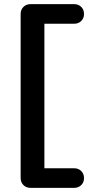

<svg xmlns="http://www.w3.org/2000/svg" viewBox="-20 -720 447 930"><path d="M387 143Q387 163 373.5 176.5Q360 190 339 190H128Q107 190 93.5 176.5Q80 163 80 142V-652Q80 -673 93.5 -686.5Q107 -700 128 -700H339Q360 -700 373.5 -686.5Q387 -673 387 -652Q387 -632 373.5 -618.5Q360 -605 339 -605H195V95H339Q360 95 373.5 108.5Q387 122 387 143Z"/></svg>

Font: Quicksand
Style: Bold
Weight: 700
Version: Version 3.000